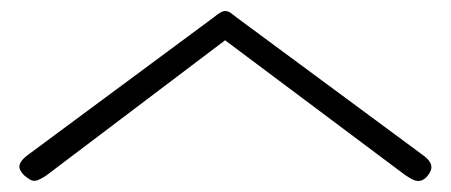

<svg xmlns="http://www.w3.org/2000/svg" viewBox="-20 -573 817 348"><path d="M388 -553Q393 -553 397.5 -550Q402 -547 408 -542L745 -293Q755 -286 759 -279.5Q763 -273 761.5 -266.5Q760 -260 753 -252Q748 -247 742.5 -245.5Q737 -244 730.5 -246.5Q724 -249 714 -256L388 -500L64 -255Q55 -249 48.5 -246.5Q42 -244 36.5 -246.5Q31 -249 24 -255Q17 -262 15.5 -268Q14 -274 18.5 -280.5Q23 -287 33 -294L368 -542Q374 -547 379 -550Q384 -553 388 -553Z"/></svg>

Font: Fredoka Expanded Light
Style: Regular
Weight: 300
Width: 7
Designer: Ben Nathan
Foundry: Milena B. Brandão, Ben Nathan
Version: Version 2.001